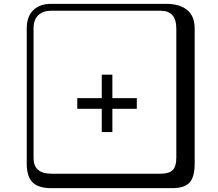

<svg xmlns="http://www.w3.org/2000/svg" viewBox="-20 -774 1140 1006"><path d="M568.8 -259.8H696.8V-204.1H568.8V-82H513.2V-204.1H384.8V-259.8H513.2V-382.8H568.8ZM249 -717.8Q204.1 -717.8 179.9 -693.8Q155.8 -669.9 155.8 -625V53.2Q155.8 136.2 249 136.2H820.8Q865.7 136.2 884.8 117.2Q903.8 98.1 903.8 53.2V-625Q903.8 -717.8 820.8 -717.8ZM1000 84Q1000 152.8 973.4 182.4Q946.8 211.9 880.9 211.9H249Q181.2 211.9 150.6 181.4Q120.1 150.9 120.1 84V-625Q120.1 -687 154.1 -720.5Q188 -753.9 249 -753.9H851.1Q920.9 -753.9 960.4 -721.9Q1000 -689.9 1000 -625Z"/></svg>

Font: Linux Biolinum Keyboard
Style: Regular
Weight: 700
Designer: Philipp H. Poll
Foundry: Philipp H. Poll
Version: Version 0.6.1 ; ttfautohint (v0.9)